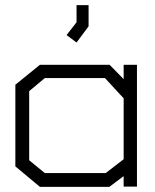

<svg xmlns="http://www.w3.org/2000/svg" viewBox="-20 -730 605 750"><path d="M463 -1V-42L407 0H136L40 -80V-399L136 -477H408L463 -421V-477H515V-1ZM463 -346 390 -425H155L94 -374V-104L155 -54H393L463 -108ZM240 -593 279 -643V-710H326V-627L279 -564Z"/></svg>

Font: Turret Road
Style: Regular
Weight: 400
Designer: Noponies
Foundry: Noponies
Version: Version 1.001; ttfautohint (v1.8)